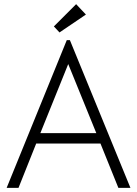

<svg xmlns="http://www.w3.org/2000/svg" viewBox="-20 -903 659 923"><path d="M301 -710H316L607 0H549L463 -213H154L69 0H12ZM174 -263H443L308 -595ZM393 -833 266 -747 239 -776 346 -883Z"/></svg>

Font: Tilda Sans Light
Style: Regular
Weight: 300
Designer: ParaType Ltd
Foundry: ParaType Ltd
Version: Version 1.009